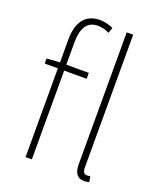

<svg xmlns="http://www.w3.org/2000/svg" viewBox="-150 -899 833 1004"><g transform="rotate(20 266.5 -397.0)"><path d="M439 13C453 13 459 11 468 9L462 -22C451 -20 446 -20 442 -20C429 -20 420 -31 420 -53V-794H384V-59C384 -8 405 13 439 13ZM37 -494H110V0H145V-494H270V-527H145V-650C145 -729 171 -775 231 -775C251 -775 273 -770 295 -759L306 -790C281 -801 255 -807 232 -807C156 -807 110 -758 110 -655V-527L37 -522Z"/></g></svg>

Font: Noto Sans CJK SC Thin
Style: Regular
Weight: 100
Designer: Ryoko NISHIZUKA 西塚涼子 (kana, bopomofo & ideographs); Paul D. Hunt (Latin, Greek & Cyrillic); Sandoll Communications 산돌커뮤니
Foundry: Adobe
Version: Version 2.004;hotconv 1.0.118;makeotfexe 2.5.65603